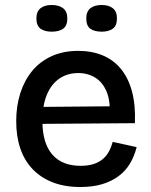

<svg xmlns="http://www.w3.org/2000/svg" viewBox="-20 -737 606 770"><path d="M302 13Q240 13 192 -5.5Q144 -24 111 -58.5Q78 -93 61.5 -141.5Q45 -190 45 -251Q45 -312 61.5 -363.5Q78 -415 109.5 -453Q141 -491 187.5 -512Q234 -533 294 -533Q348 -533 391.5 -515Q435 -497 465 -460.5Q495 -424 509.5 -369.5Q524 -315 521 -243L114 -240V-308L455 -311L419 -270Q424 -328 408.5 -367Q393 -406 363 -425Q333 -444 294 -444Q250 -444 217.5 -421.5Q185 -399 167.5 -356Q150 -313 150 -253Q150 -163 189.5 -117.5Q229 -72 303 -72Q334 -72 356.5 -79.5Q379 -87 394 -100.5Q409 -114 418 -131.5Q427 -149 432 -168L528 -147Q519 -111 501.5 -81.5Q484 -52 456 -31Q428 -10 390 1.5Q352 13 302 13ZM388 -610Q358 -610 342 -622Q326 -634 326 -663Q326 -691 342.5 -704Q359 -717 388 -717Q416 -717 432.5 -704Q449 -691 449 -663Q449 -634 432.5 -622Q416 -610 388 -610ZM187 -610Q159 -610 142.5 -622Q126 -634 126 -663Q126 -691 142.5 -704Q159 -717 187 -717Q216 -717 233 -704Q250 -691 250 -663Q250 -634 233.5 -622Q217 -610 187 -610Z"/></svg>

Font: Bricolage Grotesque 48pt Condensed ExtraBold Medium
Style: Regular
Weight: 500
Version: Version 1.000;gftools[0.9.30]